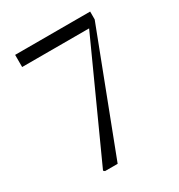

<svg xmlns="http://www.w3.org/2000/svg" viewBox="-173 -844 894 960"><g transform="rotate(-30 274.5 -364.0)"><path d="M153.9 0 146.3 -6.8 454.8 -686.2 445.7 -642.5V-657.8H55.3V-728H488.4V-682.6L226.9 0Z"/></g></svg>

Font: Noto Serif KR
Style: Regular
Weight: 200
Designer: Ryoko NISHIZUKA 西塚涼子 (kana & ideographs); Frank Grießhammer (Latin, Greek & Cyrillic); Wenlong ZHANG 张文龙 (bopomofo); San
Foundry: Adobe
Version: Version 2.001;hotconv 1.1.0;makeotfexe 2.6.0